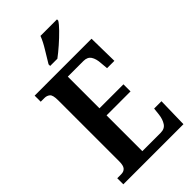

<svg xmlns="http://www.w3.org/2000/svg" viewBox="-279 -1012 1093 1093"><g transform="rotate(-45 267.5 -465.5)"><path d="M22 0V-49H54Q75 -49 86.5 -62Q98 -75 98 -108V-601Q98 -643 84.5 -654Q71 -665 52 -665H22V-714H480L483 -533H424L420 -578Q418 -614 404 -635.5Q390 -657 358 -657H232V-402H425V-345H232V-57H380Q412 -57 427 -80Q442 -103 446 -136L451 -181H510L506 0ZM204 -784Q224 -818 248.5 -857.5Q273 -897 286 -931H419V-921Q409 -904 381.5 -876Q354 -848 321.5 -819.5Q289 -791 262 -771H204Z"/></g></svg>

Font: Noto Serif Tamil ExtraCondensed
Style: Bold
Weight: 700
Width: 2
Designer: Indian Type Foundry, Tom Grace, and the Monotype Design Team
Foundry: Monotype Imaging Inc.
Version: Version 2.004; ttfautohint (v1.8.4.7-5d5b)